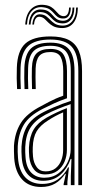

<svg xmlns="http://www.w3.org/2000/svg" viewBox="-20 -756 405 784"><path d="M299.8 0V-466Q299.8 -534.8 273.4 -564.6Q247 -594.5 186 -594.5Q123 -594.5 94.8 -567.8Q66.5 -541 64 -479.5Q63.2 -459.8 63.5 -437Q63.8 -414.2 65 -392.2H49.8Q48.5 -415 48.2 -436.9Q48 -458.8 48.8 -480Q51 -548.2 83.1 -577.8Q115.2 -607.2 186 -607.2Q232.2 -607.2 260.6 -592.9Q289 -578.5 302 -547.5Q315 -516.5 315 -466V0ZM161 -30.2Q194.5 -30.2 218.5 -48Q242.5 -65.8 255.5 -92.4Q268.5 -119 268.5 -145.5V-330.8Q245.8 -323.2 218.1 -312Q190.5 -300.8 165.8 -287.8Q124.5 -265.8 104.8 -235.2Q85 -204.8 83 -155Q82.5 -144.2 83 -134.5Q83.5 -124.8 84.2 -114.2Q87 -72.8 107.2 -51.5Q127.5 -30.2 161 -30.2ZM164.2 -43.8Q135 -43.8 118.9 -63.8Q102.8 -83.8 99.5 -115.2Q98.5 -126.5 98.2 -136.5Q98 -146.5 98.2 -154Q100.5 -199.2 117.5 -227.2Q134.5 -255.2 171 -276Q188.5 -286 210.2 -296.2Q232 -306.5 253.2 -314.5V-144Q253.2 -119 243.6 -96Q234 -73 214.4 -58.4Q194.8 -43.8 164.2 -43.8ZM166.2 -56.2Q191 -56.2 206.8 -68.8Q222.5 -81.2 230.1 -101.1Q237.8 -121 237.8 -143V-297.2Q221 -290 205.9 -281.9Q190.8 -273.8 176.2 -264.2Q144.2 -244.2 129.6 -219.8Q115 -195.2 113.8 -154Q113.5 -145.2 113.6 -136Q113.8 -126.8 114.8 -116.8Q117 -91.2 129.9 -73.8Q142.8 -56.2 166.2 -56.2ZM147.8 7.5Q98.5 7.5 70.2 -23.4Q42 -54.2 38 -110.5Q37.2 -124.8 37 -138.1Q36.8 -151.5 37 -160.5Q40.5 -214.5 64.9 -253.6Q89.2 -292.8 148.8 -323.2Q166 -332.8 180.1 -340Q194.2 -347.2 208.1 -353.4Q222 -359.5 238.2 -365.2V-466Q238.2 -503.5 227.5 -523.5Q216.8 -543.5 186 -543.5Q153.8 -543.5 140.2 -527.4Q126.8 -511.2 125.5 -476.8Q125 -462.2 125 -441Q125 -419.8 126 -392.2H110.8Q109.8 -421.2 109.8 -441.4Q109.8 -461.5 110.2 -478Q111.5 -520.5 129.6 -538.4Q147.8 -556.2 186 -556.2Q224.8 -556.2 239.1 -533.5Q253.5 -510.8 253.5 -466V-354.8Q225.5 -345.2 201.2 -334.1Q177 -323 154 -311.2Q99 -283.2 77.2 -246.6Q55.5 -210 52.5 -159.2Q52 -147.8 52.2 -136.4Q52.5 -125 53.5 -111.8Q57 -60 82.6 -32.5Q108.2 -5 152 -5Q190.5 -5 217 -24Q243.5 -43 258 -72.5H261.5L255.2 -13.2V0H239.8V-4.5L248.8 -46H246Q229 -20.5 205.1 -6.5Q181.2 7.5 147.8 7.5ZM269.2 0V-37.2L271.8 -107H268.5Q255.5 -68.8 227.5 -43.2Q199.5 -17.8 156 -17.8Q118 -17.8 95 -42.1Q72 -66.5 68.8 -112.8Q68 -126 67.6 -136.8Q67.2 -147.5 67.8 -157.8Q70.5 -205.5 90.1 -239.9Q109.8 -274.2 160 -299.5Q178.2 -308.8 197.9 -317.1Q217.5 -325.5 236 -332.4Q254.5 -339.2 269 -343.8V-466Q269 -521.2 249.9 -545.1Q230.8 -569 186 -569Q139 -569 117.8 -548Q96.5 -527 94.8 -478.2Q94 -458.8 94.2 -436.2Q94.5 -413.8 95.5 -392.2H80.2Q79.2 -414.5 79 -437.2Q78.8 -460 79.5 -478.8Q81.5 -534 106.2 -557.9Q131 -581.8 186 -581.8Q238.8 -581.8 261.5 -554.9Q284.2 -528 284.2 -466V0ZM83 -655.8Q85.8 -698 106.9 -719Q128 -740 161.5 -735.8Q179 -733.8 189.4 -727Q199.8 -720.2 206.6 -712.2Q213.5 -704.2 220.1 -698Q226.8 -691.8 236.5 -690.2Q248.2 -688.5 254.9 -697.2Q261.5 -706 262 -725.2H269Q269 -703 260.4 -690.9Q251.8 -678.8 234 -680.5Q221.5 -681.8 213.9 -688Q206.2 -694.2 199.8 -702.1Q193.2 -710 183.9 -716.9Q174.5 -723.8 158.2 -726Q129 -730.5 110.6 -711.9Q92.2 -693.2 90.2 -655.8ZM97.5 -655.8Q99.8 -689.2 115 -704.8Q130.2 -720.2 155 -716.8Q170.2 -715 179.4 -708.2Q188.5 -701.5 195.2 -693.5Q202 -685.5 210.1 -679.2Q218.2 -673 231.8 -671.5Q252.5 -669 264.2 -683.4Q276 -697.8 276.2 -725.2H283.5Q283.5 -692.5 269.2 -675.4Q255 -658.2 230 -660.8Q215 -662 205.9 -668.4Q196.8 -674.8 189.6 -682.8Q182.5 -690.8 174 -697.5Q165.5 -704.2 152 -706.2Q130.8 -710 118.5 -696.1Q106.2 -682.2 104.8 -655.8ZM112 -655.8Q114 -678.2 123.1 -689Q132.2 -699.8 149 -697.2Q161.2 -695.5 169.5 -689Q177.8 -682.5 185.4 -674.5Q193 -666.5 202.9 -660Q212.8 -653.5 228.5 -651.8Q257.5 -648.8 274.1 -668.5Q290.8 -688.2 290.8 -725.2H298Q297.2 -683 278.6 -660.9Q260 -638.8 225.8 -641.8Q207.8 -643.2 196.4 -649.6Q185 -656 177.2 -664Q169.5 -672 162.4 -678.6Q155.2 -685.2 146 -687Q133.8 -689.8 126.9 -681.4Q120 -673 119 -655.8Z"/></svg>

Font: Big Shoulders Inline Display Thin Medium
Style: Regular
Weight: 500
Version: Version 2.002